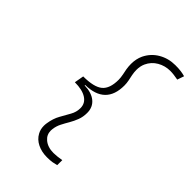

<svg xmlns="http://www.w3.org/2000/svg" viewBox="-260 -898 1106 1106"><g transform="rotate(45 293.0 -345.0)"><path d="M342.3 104.5Q298.8 104.5 264.9 87.6Q231 70.8 214.4 40Q201.7 17.1 201.7 -11.7Q201.7 -22 203.6 -33.7Q210.4 -78.1 228.8 -110.6Q247.1 -143.1 263.2 -171.9Q279.3 -200.2 279.3 -232.4Q279.3 -271.5 245.6 -293.2Q211.9 -314.9 150.9 -314.9L161.1 -372.6Q248 -372.6 283.7 -401.9Q319.3 -431.2 319.3 -503.4Q319.3 -520 314.9 -543Q310.1 -565.9 308.1 -577.1Q304.7 -598.6 304.7 -618.2Q304.7 -659.2 320.3 -692.4Q343.8 -740.7 389.4 -767.3Q435.1 -793.9 491.2 -793.9Q519 -793.9 537.6 -791.3Q556.2 -788.6 571.3 -784.2L557.1 -742.7Q540 -746.1 523.7 -748Q507.3 -750 494.1 -750Q451.2 -750 415.3 -729.2Q379.4 -708.5 361.8 -669.9Q351.1 -646 351.1 -616.2Q351.1 -597.7 355 -577.1Q358.9 -559.6 362.5 -540.8Q366.2 -522 366.2 -503.4Q366.2 -348.6 204.1 -345.7L203.6 -341.8Q261.7 -340.3 293.9 -313.5Q326.2 -286.6 326.2 -240.2Q326.2 -207.5 315.9 -180.9Q305.7 -154.3 292 -130.9Q277.8 -106.9 265.9 -83.5Q253.9 -60.1 250.5 -33.2Q249.5 -26.9 249.5 -20.5Q249.5 13.7 274.9 35.2Q304.2 60.5 352.1 60.5Q365.2 60.5 382.1 58.6Q398.9 56.6 417 53.7L416.5 94.7Q402.8 98.6 385.7 101.6Q368.7 104.5 342.3 104.5Z"/></g></svg>

Font: CaskaydiaCove NF ExtraLight
Style: Italic
Weight: 200
Italic angle: -10°
Designer: Aaron Bell
Foundry: Saja Typeworks
Version: Version 2111.001; VTT 6.35;Nerd Fonts 3.2.1